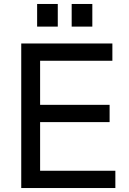

<svg xmlns="http://www.w3.org/2000/svg" viewBox="-20 -947 651 967"><path d="M341 -813V-927H445V-813ZM167 -813V-927H271V-813ZM87 0V-728H546V-641H182V-419H532V-332H182V-87H561V0Z"/></svg>

Font: Gen
Style: Regular
Weight: 400
Version: Version 1.000;PS 001.001;hotconv 1.0.56